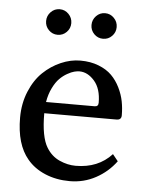

<svg xmlns="http://www.w3.org/2000/svg" viewBox="-48 -662 547 712"><g transform="rotate(5 225.0 -306.0)"><path d="M389.2 -104 409.2 -79.1Q379.4 -38.6 334.7 -14.4Q290 9.8 237.8 9.8Q187.5 9.8 146.2 -7.6Q105 -24.9 79.1 -56.2Q34.2 -109.4 34.2 -209Q34.2 -261.7 52.7 -306.4Q71.3 -351.1 100.8 -379.4Q130.4 -407.7 166.5 -423.3Q202.6 -439 238.8 -439Q276.9 -439 306.9 -427.2Q336.9 -415.5 355.7 -396.7Q374.5 -377.9 387 -352.5Q399.4 -327.1 404.3 -302Q409.2 -276.9 409.2 -250Q409.2 -232.9 391.1 -232.9H122.1Q122.1 -144.5 146 -106Q164.6 -75.7 194.6 -62.3Q224.6 -48.8 254.9 -48.8Q338.4 -48.8 389.2 -104ZM125 -274.9H306.2Q319.8 -274.9 319.8 -289.1Q319.8 -341.3 294.7 -370.1Q269.5 -398.9 238.8 -398.9Q230.5 -398.9 219.7 -396.2Q209 -393.6 193.8 -385Q178.7 -376.5 165.8 -363.5Q152.8 -350.6 141.4 -327.4Q129.9 -304.2 125 -274.9ZM281.7 -540.8Q268.1 -554.7 268.1 -574.2Q268.1 -593.8 281.7 -607.9Q295.4 -622.1 314.9 -622.1Q334.5 -622.1 348.1 -607.9Q361.8 -593.8 361.8 -574.2Q361.8 -554.7 348.1 -540.8Q334.5 -526.9 314.9 -526.9Q295.4 -526.9 281.7 -540.8ZM112.8 -540.8Q99.1 -554.7 99.1 -574.2Q99.1 -593.8 112.8 -607.9Q126.5 -622.1 146 -622.1Q165.5 -622.1 179.2 -607.9Q192.9 -593.8 192.9 -574.2Q192.9 -554.7 179.2 -540.8Q165.5 -526.9 146 -526.9Q126.5 -526.9 112.8 -540.8Z"/></g></svg>

Font: Linux Biolinum
Style: Regular
Weight: 400
Designer: Philipp H. Poll
Foundry: Philipp H. Poll
Version: Version 0.6.4